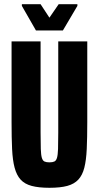

<svg xmlns="http://www.w3.org/2000/svg" viewBox="-20 -885 471 913"><path d="M215 8Q164 8 130.5 -1Q97 -10 78 -31Q59 -52 49.5 -87.5Q40 -123 37.5 -176.5Q35 -230 35 -304V-688H173V-254Q173 -205 174 -176.5Q175 -148 179 -134.5Q183 -121 191.5 -117Q200 -113 215 -113Q230 -113 238.5 -117Q247 -121 251 -134.5Q255 -148 256 -176.5Q257 -205 257 -254V-688H395V-304Q395 -230 392.5 -176.5Q390 -123 381 -87.5Q372 -52 352.5 -31Q333 -10 300 -1Q267 8 215 8ZM151 -740 84 -857V-865H173L215 -801L259 -865H348V-857L279 -740Z"/></svg>

Font: Saira ExtraCondensed ExtraBold
Style: Regular
Weight: 800
Width: 2
Designer: Hector Gatti with collaboration of the Omnibus-Type team
Foundry: Omnibus-Type
Version: Version 1.101